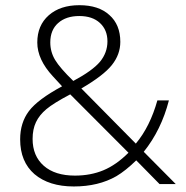

<svg xmlns="http://www.w3.org/2000/svg" viewBox="-20 -695 704 725"><path d="M56.1 -168.9Q56.1 -231.5 89.2 -275.5Q122.3 -319.5 214.4 -369.1L180 -406.5Q120.8 -470.2 120.8 -534.6Q120.8 -599.1 164.1 -637.3Q207.3 -675.4 279.8 -675.4Q352.4 -675.4 392.8 -638.5Q434.3 -602.1 434.3 -536.9Q434.3 -489.4 402.4 -449.4Q370.6 -409.5 287.2 -361L492.9 -152.7Q546.5 -216.9 574.3 -316H617.8Q589 -204.2 522.8 -121.8L643.6 0H582.4L494.4 -89.5Q454 -50.1 419.6 -29.8Q351.9 9.1 258.6 9.1Q165.3 9.1 110.2 -37.4Q56.1 -84.4 56.1 -168.9ZM262.9 -31.9Q322 -31.9 370.6 -52.1Q419.1 -72.3 465.1 -118.3L245.2 -338.7Q182 -305.4 155.2 -282.9Q128.4 -260.4 115.8 -233.6Q103.1 -206.8 103.1 -170.4Q103.1 -106.2 145.3 -69Q187.6 -31.9 262.9 -31.9ZM169.9 -534.9Q169.9 -499 188.1 -468.7Q206.3 -438.3 256.8 -389.3Q328.6 -427.7 357.4 -461.6Q385.7 -496 385.7 -538.9Q385.7 -581.9 357.4 -608.2Q329.1 -634.5 279.3 -634.5Q229.5 -634.5 199.7 -608.2Q169.9 -581.9 169.9 -534.9Z"/></svg>

Font: Khula Light
Style: Regular
Weight: 300
Designer: Erin McLaughlin, Steve Matteson
Version: Version 1.002;PS 1.0;hotconv 1.0.72;makeotf.lib2.5.5900; ttf